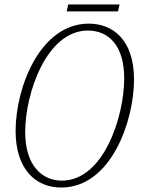

<svg xmlns="http://www.w3.org/2000/svg" viewBox="-20 -830 633 861"><path d="M279 -779H509L516 -810H286ZM254 11C479 11 581 -289 581 -473C581 -653 485 -724 378 -724C160 -724 50 -438 50 -243C50 -71 140 11 254 11ZM257 -20C170 -20 93 -86 93 -238C93 -412 189 -693 374 -693C463 -693 537 -631 537 -478C537 -310 446 -20 257 -20Z"/></svg>

Font: Noto Serif Condensed ExtraLight
Style: Italic
Weight: 200
Width: 3
Italic angle: -12°
Designer: Monotype Design Team
Foundry: Monotype Imaging Inc.
Version: Version 2.013